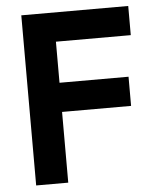

<svg xmlns="http://www.w3.org/2000/svg" viewBox="-51 -744 636 787"><g transform="rotate(-5 267.0 -350.0)"><path d="M198 0H66V-700H506V-580H198V-411H482V-291H198Z"/></g></svg>

Font: Rootstock Sans Headline
Style: Bold
Weight: 700
Designer: Florian Karsten
Foundry: Florian Karsten
Version: Version 2.000;FEAKit 1.0